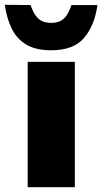

<svg xmlns="http://www.w3.org/2000/svg" viewBox="-64 -778 425 798"><path d="M51 0V-521H247V0ZM149 -569Q85 -569 45.5 -592.5Q6 -616 -15 -658.5Q-36 -701 -44 -758L63 -757Q72 -731 83.5 -714.5Q95 -698 110.5 -690.5Q126 -683 149 -683Q171 -683 186.5 -690.5Q202 -698 213 -714.5Q224 -731 233 -757H341Q329 -671 285 -620Q241 -569 149 -569Z"/></svg>

Font: REM ExtraBold
Style: Regular
Weight: 800
Designer: Octavio Pardo
Foundry: Ashler Design
Version: Version 1.005;gftools[0.9.28]